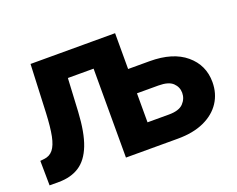

<svg xmlns="http://www.w3.org/2000/svg" viewBox="-90 -685 1039 841"><g transform="rotate(-20 429.5 -264.0)"><path d="M115.2 -528.3H253.9L239.7 -260.7Q234.4 -165 212.2 -107.9Q189.9 -50.8 150.6 -25.4Q111.3 0 54.7 0H11.7L10.3 -114.7L28.3 -116.7Q54.7 -119.1 70.6 -138.7Q86.4 -158.2 94.5 -198.2Q102.5 -238.3 105.5 -303.2ZM404.3 -528.3V-414.5H149.9V-528.3ZM457 -361.3H609.4Q717.3 -361.3 777.1 -311Q836.9 -260.7 836.9 -181.6Q836.9 -128.4 810.1 -87.4Q783.2 -46.4 732.4 -23.2Q681.6 0 609.4 0H367.7V-528.3H509.3V-112.8H609.4Q656.2 -112.8 676.3 -133.8Q696.3 -154.8 696.3 -182.6Q696.3 -209.5 676.3 -228.8Q656.2 -248 609.4 -248H457Z"/></g></svg>

Font: RobotoDEMO
Style: Regular
Weight: 400
Designer: Christian Robertson
Foundry: Google
Version: Version 2.136